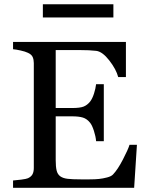

<svg xmlns="http://www.w3.org/2000/svg" viewBox="-20 -892 693 912"><path d="M630.4 -204.1 617.2 0H42V-34.7Q56.6 -35.6 81.1 -38.8Q105.5 -42 112.8 -45.4Q128.4 -52.7 134.5 -64.5Q140.6 -76.2 140.6 -94.2V-592.3Q140.6 -608.4 135.3 -620.8Q129.9 -633.3 112.8 -641.1Q99.6 -647.5 77.4 -652.3Q55.2 -657.2 42 -658.2V-692.9H578.1V-525.9H541.5Q531.7 -563 499.3 -604.7Q466.8 -646.5 437.5 -650.4Q422.4 -652.3 401.4 -653.3Q380.4 -654.3 353.5 -654.3H244.6V-378.9H322.8Q360.4 -378.9 377.7 -386Q395 -393.1 408.2 -409.7Q418.9 -423.8 426.5 -447.5Q434.1 -471.2 436.5 -492.2H473.1V-221.2H436.5Q434.6 -244.6 426 -270.8Q417.5 -296.9 408.2 -308.6Q393.1 -327.6 373.8 -333.5Q354.5 -339.4 322.8 -339.4H244.6V-131.3Q244.6 -100.1 249 -82Q253.4 -64 266.1 -54.7Q278.8 -45.4 300.8 -42.7Q322.8 -40 363.3 -40Q379.4 -40 405.8 -40Q432.1 -40 450.2 -42Q468.8 -43.9 488.5 -49.1Q508.3 -54.2 516.6 -63Q539.1 -86.4 563.7 -134Q588.4 -181.6 595.2 -204.1ZM518.6 -809.1H183.6V-871.6H518.6Z"/></svg>

Font: UniBurma_GGSerif
Style: Book
Weight: 400
Designer: Victor San Kho Lin (for Burmese only and related typography optimization with it)
Foundry: http://www.unimm.org
Version: 2.0